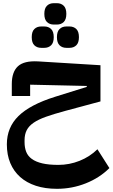

<svg xmlns="http://www.w3.org/2000/svg" viewBox="-20 -880 706 1204"><path d="M337 304Q263 304 205 285Q147 266 106.5 230Q66 194 44.5 142.5Q23 91 23 25Q23 -81 96 -152.5Q169 -224 325 -273L524 -335V-341L169 -349V-278H54V-353Q54 -429 92.5 -464.5Q131 -500 219 -495L610 -471V-244L387 -184Q317 -165 269 -148Q221 -131 191 -110.5Q161 -90 147.5 -63.5Q134 -37 134 -1V11Q134 46 144.5 72.5Q155 99 180 117Q205 135 245.5 144.5Q286 154 346 154Q415 154 479 128.5Q543 103 591 56L666 174Q605 235 518.5 269.5Q432 304 337 304ZM396 -580Q370 -580 353.5 -596Q337 -612 337 -647Q337 -682 353.5 -698Q370 -714 396 -714H416Q442 -714 458.5 -698Q475 -682 475 -647Q475 -612 458.5 -596Q442 -580 416 -580ZM238 -580Q212 -580 195.5 -596Q179 -612 179 -647Q179 -682 195.5 -698Q212 -714 238 -714H258Q284 -714 300.5 -698Q317 -682 317 -647Q317 -612 300.5 -596Q284 -580 258 -580ZM317 -726Q291 -726 274.5 -742Q258 -758 258 -793Q258 -828 274.5 -844Q291 -860 317 -860H337Q363 -860 379.5 -844Q396 -828 396 -793Q396 -758 379.5 -742Q363 -726 337 -726Z"/></svg>

Font: IBM Plex Arabic
Style: Bold
Weight: 700
Designer: Mike Abbink, Paul van der Laan, Pieter van Rosmalen, Wael Morcos, Khajak Apelian
Foundry: Bold Monday
Version: Version 1.0